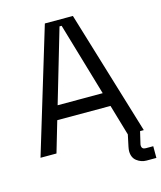

<svg xmlns="http://www.w3.org/2000/svg" viewBox="-126 -791 875 1045"><g transform="rotate(-15 312.0 -268.0)"><path d="M568 164Q539 164 514.5 145.5Q490 127 490 90Q490 81 493 66L507 0L456 -174H156L105 0H15L227 -700H385L597 0H576L560 68Q559 72 559 73.5Q559 75 559 76Q559 98 582 98H624V164ZM179 -252H433L312 -664H300Z"/></g></svg>

Font: Space Mono
Style: Regular
Weight: 400
Monospace: yes
Designer: Colophon Foundry + Benjamin Critton
Foundry: Colophon Foundry & Benjamin Critton
Version: Version 1.003; ttfautohint (v1.8.4.7-5d5b)